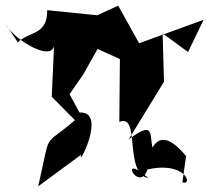

<svg xmlns="http://www.w3.org/2000/svg" viewBox="-60 -586 740 679"><path d="M485 9C599 -7 622 71 585 59L598 -34C524 -124 493 -87 479 -64C469 -114 485 -160 395 -93L520 -297L515 -468L605 -402L660 -516L432 -433L358 -566L284 -532L107 -550C108 -460 42 -476 3 -436L-40 -501C-13 -446 142 -351 132 -442L123 -244L205 -161C87 -59 123 -134 75 73L227 -39C210 18 322 -195 221 -188L186 -253L234 -322L285 -413L364 -377L362 -155C439 -186 376 27 465 44C354 -54 430 101 462 13Z"/></svg>

Font: Asimov Silicon
Style: Regular
Weight: 400
Designer: Google
Version: Version 2.000980; 2014